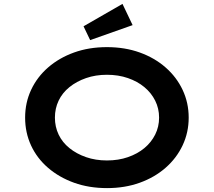

<svg xmlns="http://www.w3.org/2000/svg" viewBox="-20 -956 1098 986"><path d="M530 10Q437 10 360.5 -17.5Q284 -45 227 -94Q170 -143 139.5 -209Q109 -275 109 -352Q109 -429 140 -495Q171 -561 227.5 -610Q284 -659 360.5 -686.5Q437 -714 529 -714Q621 -714 697.5 -686.5Q774 -659 830.5 -609.5Q887 -560 918 -494Q949 -428 949 -352Q949 -276 918 -210Q887 -144 830.5 -94.5Q774 -45 697.5 -17.5Q621 10 530 10ZM529 -132Q588 -132 637 -149Q686 -166 721.5 -195.5Q757 -225 777 -265Q797 -305 797 -352Q797 -399 777 -439Q757 -479 721.5 -508.5Q686 -538 637 -555Q588 -572 529 -572Q471 -572 422 -555Q373 -538 336.5 -508.5Q300 -479 281 -439Q262 -399 262 -352Q262 -305 281 -265Q300 -225 336.5 -195.5Q373 -166 422 -149Q471 -132 529 -132ZM443 -750 409 -821 609 -936 661 -827Z"/></svg>

Font: Lexend Tera SemiBold
Style: Regular
Weight: 600
Version: Version 1.007